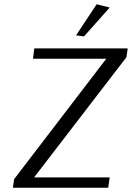

<svg xmlns="http://www.w3.org/2000/svg" viewBox="-20 -876 616 896"><path d="M492 -841 372 -706 335 -711 431 -856ZM570 -609 139 -48H492L485 0H40L46 -40L476 -602H134L140 -650H576Z"/></svg>

Font: Arsenal
Style: Italic
Weight: 400
Italic angle: -9.10001°
Designer: Andrij Shevchenko
Foundry: Stairsfor
Version: Version 2.001;PS 002.001;hotconv 1.0.88;makeotf.lib2.5.64775